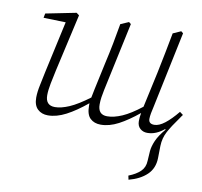

<svg xmlns="http://www.w3.org/2000/svg" viewBox="-81 -571 949 902"><g transform="rotate(10 394.0 -120.0)"><path d="M637 13Q617 13 603 0.5Q589 -12 589 -35Q589 -53 593 -74Q543 -33 499.5 -10Q456 13 415 13Q384 13 365 -5Q346 -23 346 -65Q346 -68 346 -71Q346 -74 346 -77Q294 -34 249 -10.5Q204 13 163 13Q133 13 114 -5Q95 -23 95 -60Q95 -86 102.5 -121Q110 -156 116 -186L170 -432L64 -435L68 -456L213 -485L226 -475L164 -201Q157 -170 150.5 -136.5Q144 -103 144 -80Q144 -31 189 -31Q218 -31 256.5 -47.5Q295 -64 350 -105Q352 -115 354 -125Q356 -135 358 -145L386 -275Q397 -323 406.5 -371.5Q416 -420 424 -468L463 -485L473 -477L403 -150Q399 -131 396.5 -114Q394 -97 394 -80Q394 -31 438 -31Q470 -31 509 -48Q548 -65 599 -105L636 -275Q646 -323 655.5 -371.5Q665 -420 674 -468L712 -485L722 -477L646 -114Q642 -98 639 -81.5Q636 -65 636 -54Q636 -30 663 -30Q686 -30 713.5 -51.5Q741 -73 772 -111L788 -99Q785 -95 782 -91Q779 -87 776 -82Q744 -38 727 -6.5Q710 25 709 63L708 121Q707 170 675 200.5Q643 231 589 245L585 226Q621 212 641 192.5Q661 173 662 142L665 95Q667 72 679 44.5Q691 17 720 -17L717 -19Q699 -4 679 4.5Q659 13 637 13Z"/></g></svg>

Font: Source Serif Pro Light
Style: Italic
Weight: 300
Italic angle: -12°
Designer: Frank Grießhammer
Foundry: Adobe Systems Incorporated
Version: Version 3.001;hotconv 1.0.111;makeotfexe 2.5.65597